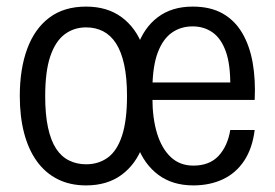

<svg xmlns="http://www.w3.org/2000/svg" viewBox="-20 -553 833 582"><path d="M241 9Q192 9 154.5 -10Q117 -29 91.5 -64.5Q66 -100 53 -150Q40 -200 40 -262Q40 -344 62.5 -405Q85 -466 129.5 -499.5Q174 -533 241 -533Q305 -533 348.5 -501Q392 -469 413 -412L396 -411Q416 -469 458.5 -501Q501 -533 564 -533Q618 -533 655 -512Q692 -491 714.5 -452.5Q737 -414 746 -362.5Q755 -311 752 -250H433V-303H696L678 -288Q679 -357 664.5 -397Q650 -437 624 -455Q598 -473 564 -473Q528 -473 501 -454Q474 -435 458.5 -394.5Q443 -354 442 -288V-256Q442 -195 456 -149Q470 -103 497.5 -77Q525 -51 566 -51Q615 -51 642.5 -80.5Q670 -110 678 -159H752Q745 -103 720 -65.5Q695 -28 655.5 -9.5Q616 9 566 9Q503 9 460 -23Q417 -55 396 -112H413Q392 -55 348.5 -23Q305 9 241 9ZM241 -55Q279 -55 307 -75.5Q335 -96 350 -142Q365 -188 365 -262Q365 -317 356.5 -356.5Q348 -396 332 -421Q316 -446 293 -458Q270 -470 241 -470Q204 -470 176 -449Q148 -428 132.5 -382.5Q117 -337 117 -261Q117 -206 125.5 -166.5Q134 -127 150 -102.5Q166 -78 189.5 -66.5Q213 -55 241 -55Z"/></svg>

Font: Mona Sans SemiCondensed
Style: Regular
Weight: 400
Width: 4
Designer: Deni Anggara
Foundry: GitHub
Version: Version 2.000